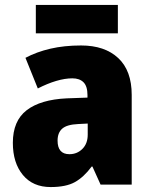

<svg xmlns="http://www.w3.org/2000/svg" viewBox="-20 -747 611 777"><path d="M308 -563Q404 -563 458.5 -512Q513 -461 513 -363V0H387L354 -73H351Q319 -30 283 -10Q247 10 185 10Q113 10 72.5 -39Q32 -88 32 -169Q32 -258 88 -301Q144 -344 250 -349L334 -352V-362Q334 -398 318 -414Q302 -430 273 -430Q243 -430 207.5 -419.5Q172 -409 133 -389L83 -513Q128 -537 184 -550Q240 -563 308 -563ZM296 -245Q251 -243 232 -226.5Q213 -210 213 -178Q213 -123 261 -123Q292 -123 313.5 -144.5Q335 -166 335 -202V-247ZM457 -727V-612H125V-727Z"/></svg>

Font: Noto Sans Hebrew SemiCondensed Black
Style: Regular
Weight: 900
Width: 4
Designer: Ben Nathan
Foundry: Google LLC
Version: Version 3.001; ttfautohint (v1.8.4.7-5d5b)